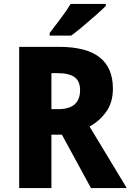

<svg xmlns="http://www.w3.org/2000/svg" viewBox="-20 -951 661 971"><path d="M279 -714Q417 -714 484 -661Q551 -608 551 -502Q551 -434 518 -387Q485 -340 433 -311L621 0H440L293 -270H240V0H77V-714ZM272 -581H240V-399H274Q385 -399 385 -495Q385 -540 357.5 -560.5Q330 -581 272 -581ZM515 -921Q497 -903 465.5 -875Q434 -847 400 -818.5Q366 -790 340 -771H231V-784Q256 -817 286.5 -857Q317 -897 337 -931H515Z"/></svg>

Font: Noto Sans Sinhala SemiCondensed ExtraBold
Style: Regular
Weight: 800
Width: 4
Designer: Jelle Bosma - Monotype Design Team
Foundry: Monotype Imaging Inc.
Version: Version 2.006; ttfautohint (v1.8.4.7-5d5b)